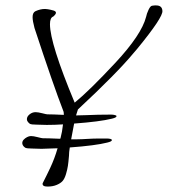

<svg xmlns="http://www.w3.org/2000/svg" viewBox="-20 -687 622 707"><path d="M242 -174Q252 -174 263 -174Q274 -174 282.5 -174.5Q291 -175 301.5 -175.5Q312 -176 321.5 -176.5Q331 -177 344 -177Q357 -177 371 -177Q381 -177 386.5 -175.5Q392 -174 392 -171Q392 -166 375 -162Q332 -151 237 -144Q234 -126 234 -113Q232 -89 230 -76Q228 -63 223 -46Q218 -29 210.5 -20.5Q203 -12 188.5 -6Q174 0 155 0Q135 0 137 -12Q142 -21 152 -42Q162 -63 165 -69Q181 -103 192 -141Q184 -141 176.5 -140.5Q169 -140 161.5 -140Q154 -140 147 -139.5Q140 -139 133 -139Q115 -139 99 -140Q79 -140 73 -143Q67 -147 64.5 -151.5Q62 -156 62 -160Q62 -167 67 -172.5Q72 -178 79.5 -182Q87 -186 94 -186Q103 -186 118.5 -182Q134 -178 137 -178Q156 -178 202 -176V-177Q202 -178 203 -179Q209 -201 212 -229Q182 -227 152 -227Q132 -227 116 -228Q96 -228 90 -231Q86 -234 83.5 -237Q81 -240 80 -242.5Q79 -245 79 -248Q79 -258 89 -266Q99 -274 111 -274Q120 -274 135.5 -270Q151 -266 154 -266Q173 -266 215 -264Q215 -273 214 -276Q176 -374 107 -584Q100 -610 100 -624Q100 -641 111 -646Q120 -650 128.5 -652Q137 -654 146 -654Q151 -654 156 -653Q161 -652 166.5 -651Q172 -650 178 -648Q195 -642 176 -626Q170 -624 167 -617Q164 -610 164 -598Q164 -527 255 -309Q309 -353 405 -456Q501 -559 518 -625Q520 -636 527 -651Q534 -666 541 -666Q542 -666 544.5 -666.5Q547 -667 550 -667Q553 -667 555 -667Q577 -667 578 -647Q581 -624 485 -507Q477 -498 473 -493Q411 -418 267 -284Q261 -266 260 -262Q278 -262 298 -263Q318 -264 341 -264.5Q364 -265 388 -265Q395 -265 400 -264Q405 -263 407 -262Q409 -261 409 -259Q409 -254 392 -250Q348 -239 253 -232Q246 -197 242 -174Z"/></svg>

Font: Bilbo Swash Caps
Style: Regular
Weight: 400
Designer: Robert E. Leuschke
Foundry: Robert E. Leuschke
Version: Version 1.003